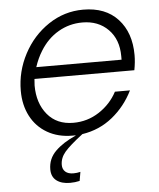

<svg xmlns="http://www.w3.org/2000/svg" viewBox="-55 -606 726 877"><g transform="rotate(-5 308.5 -167.5)"><path d="M110 -263Q108 -243 108 -233Q108 -152 151 -100Q194 -48 270 -48Q335 -48 388.5 -83Q442 -118 471 -173H540Q505 -102 445 -53.5Q385 -5 306 7Q246 53 223 80Q200 107 200 139Q200 159 213 170.5Q226 182 250 182Q266 182 282 178L275 219Q254 224 231 224Q192 224 169 206.5Q146 189 146 155Q146 106 181 71.5Q216 37 275 11V10H260Q195 10 145.5 -18.5Q96 -47 69.5 -98Q43 -149 43 -214Q43 -303 85 -382.5Q127 -462 199.5 -510.5Q272 -559 359 -559Q461 -559 518 -497Q575 -435 575 -332Q575 -300 568 -263ZM123 -316H514V-332Q514 -409 468.5 -455Q423 -501 350 -501Q290 -501 239.5 -471.5Q189 -442 156 -388Q136 -356 123 -316Z"/></g></svg>

Font: Open Sauce One Light Italic
Style: Regular
Weight: 300
Italic angle: -10°
Designer: Alfredo Marco Pradil
Foundry: Creative Sauce Fz LLC
Version: Version 1.477